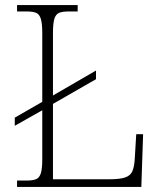

<svg xmlns="http://www.w3.org/2000/svg" viewBox="-20 -734 631 754"><path d="M47 0V-25H86Q109 -25 122 -30.5Q135 -36 140.5 -54Q146 -72 146 -109V-301L38 -240V-272L146 -334V-604Q146 -641 140.5 -659.5Q135 -678 122 -683.5Q109 -689 85 -689H47V-714H285V-689H250Q225 -689 212 -683.5Q199 -678 193.5 -660Q188 -642 188 -605V-359L357 -457V-423L188 -326V-30H409Q450 -30 471 -37Q492 -44 499.5 -61Q507 -78 509 -107L515 -207H542L535 0Z"/></svg>

Font: Noto Serif Hentaigana ExtraLight
Style: Regular
Weight: 200
Designer: Kazuhiro Yamada
Foundry: nipponia
Version: Version 1.000